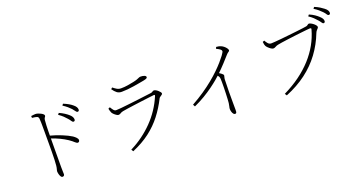

<svg xmlns="http://www.w3.org/2000/svg" viewBox="-51 -1475 4042 2190"><g transform="rotate(-20 1970.0 -380.0)"><path d="M711 -561Q695 -580 673.5 -600.5Q652 -621 620 -643L635 -661Q672 -644 698 -627Q724 -610 741 -595Q761 -578 770 -562Q779 -546 779 -530Q779 -520 774 -514.5Q769 -509 760 -509Q748 -509 738 -525.5Q728 -542 711 -561ZM793 -650Q775 -669 754.5 -686.5Q734 -704 702 -725L716 -743Q753 -728 779.5 -712.5Q806 -697 823 -682Q843 -666 852 -650.5Q861 -635 861 -620Q861 -609 856 -604Q851 -599 842 -599Q831 -599 820.5 -615Q810 -631 793 -650ZM327 -735Q345 -737 357 -738.5Q369 -740 379 -740Q394 -740 410.5 -734.5Q427 -729 442.5 -721Q458 -713 467.5 -704Q477 -695 477 -687Q477 -679 473 -674Q469 -669 464.5 -661.5Q460 -654 458 -638Q455 -610 453.5 -572.5Q452 -535 451.5 -499Q451 -463 451 -437Q451 -424 450.5 -383.5Q450 -343 450 -288.5Q450 -234 449.5 -177Q449 -120 449 -73Q449 -42 450 -20.5Q451 1 451 15Q451 27 444.5 33Q438 39 427 39Q415 39 406.5 24.5Q398 10 393.5 -7.5Q389 -25 389 -34Q389 -49 394 -64Q399 -79 402 -106Q405 -134 406.5 -177Q408 -220 408.5 -268.5Q409 -317 409 -362Q409 -407 409 -438Q409 -468 409 -500.5Q409 -533 409 -564.5Q409 -596 408.5 -624Q408 -652 406 -671Q405 -694 388 -701Q371 -708 328 -712ZM444 -454Q516 -435 585 -407Q654 -379 696 -352Q715 -339 730.5 -323Q746 -307 746 -291Q746 -282 740.5 -274.5Q735 -267 724 -267Q717 -267 709.5 -271.5Q702 -276 692.5 -284.5Q683 -293 669.5 -304.5Q656 -316 636 -329Q597 -355 549 -378Q501 -401 444 -420Z M1183 -512 1204 -522Q1218 -498 1231 -482Q1244 -466 1263 -466Q1280 -466 1323 -470Q1366 -474 1420.5 -480.5Q1475 -487 1530.5 -493.5Q1586 -500 1630.5 -506Q1675 -512 1695 -514Q1714 -516 1722 -523.5Q1730 -531 1741 -531Q1751 -531 1764 -524Q1777 -517 1789 -506.5Q1801 -496 1809 -485.5Q1817 -475 1817 -468Q1817 -460 1808 -453Q1799 -446 1788.5 -439.5Q1778 -433 1773 -424Q1722 -322 1655 -235.5Q1588 -149 1497.5 -80Q1407 -11 1284 41L1269 16Q1349 -24 1418.5 -75Q1488 -126 1547 -186.5Q1606 -247 1652.5 -317Q1699 -387 1732 -465Q1740 -484 1720 -481Q1692 -478 1651.5 -473Q1611 -468 1564.5 -462Q1518 -456 1473 -450Q1428 -444 1391 -438.5Q1354 -433 1333 -429Q1310 -425 1297 -415.5Q1284 -406 1268 -406Q1260 -406 1245.5 -415Q1231 -424 1218 -436.5Q1205 -449 1199 -460Q1194 -471 1190 -484.5Q1186 -498 1183 -512ZM1672 -677Q1645 -672 1611.5 -666Q1578 -660 1540.5 -654Q1503 -648 1465 -644.5Q1427 -641 1393 -641Q1359 -641 1336 -658.5Q1313 -676 1289 -710L1306 -725Q1334 -703 1353.5 -692Q1373 -681 1397 -681Q1440 -681 1477 -687Q1514 -693 1554 -701Q1586 -708 1603 -714.5Q1620 -721 1630.5 -726Q1641 -731 1653 -731Q1678 -731 1697.5 -723.5Q1717 -716 1717 -702Q1717 -693 1706.5 -687.5Q1696 -682 1672 -677Z M2570 -735 2579 -754Q2594 -753 2607.5 -750.5Q2621 -748 2634 -742Q2650 -736 2666 -723Q2682 -710 2693 -695Q2704 -680 2704 -669Q2704 -662 2699 -658Q2694 -654 2684.5 -647.5Q2675 -641 2661 -625Q2632 -592 2591.5 -548Q2551 -504 2495 -450Q2475 -431 2440 -401.5Q2405 -372 2357 -337Q2309 -302 2249 -266Q2189 -230 2120 -199L2106 -225Q2187 -270 2254.5 -316Q2322 -362 2377.5 -407.5Q2433 -453 2476 -495Q2519 -537 2550.5 -573Q2582 -609 2603 -637Q2630 -674 2630 -685Q2630 -696 2618 -706.5Q2606 -717 2570 -735ZM2472 -451 2495 -471Q2517 -457 2535.5 -443Q2554 -429 2554 -418Q2554 -410 2550 -399.5Q2546 -389 2545 -372Q2542 -297 2541.5 -224Q2541 -151 2541.5 -92.5Q2542 -34 2542 -2Q2542 24 2537.5 31Q2533 38 2522 38Q2510 38 2501 25.5Q2492 13 2487.5 -4Q2483 -21 2483 -34Q2483 -48 2487.5 -63Q2492 -78 2495 -103Q2497 -120 2498.5 -150.5Q2500 -181 2501.5 -217Q2503 -253 2503.5 -288.5Q2504 -324 2504 -352Q2504 -380 2503 -393Q2502 -410 2496.5 -421Q2491 -432 2472 -451Z M3777 -640Q3761 -659 3739 -680Q3717 -701 3685 -722L3699 -740Q3737 -724 3763 -706Q3789 -688 3806 -672Q3826 -654 3834.5 -639.5Q3843 -625 3843 -610Q3843 -600 3838 -594.5Q3833 -589 3824 -589Q3814 -589 3804 -605Q3794 -621 3777 -640ZM3864 -707Q3846 -726 3825 -744Q3804 -762 3771 -783L3785 -801Q3822 -786 3848 -769.5Q3874 -753 3892 -739Q3913 -723 3922 -708Q3931 -693 3931 -678Q3931 -668 3926 -662.5Q3921 -657 3912 -657Q3900 -657 3891 -672.5Q3882 -688 3864 -707ZM3186 -577Q3198 -577 3231 -579.5Q3264 -582 3310 -586.5Q3356 -591 3405.5 -596.5Q3455 -602 3500.5 -607Q3546 -612 3579 -616.5Q3612 -621 3623 -623Q3633 -625 3639.5 -629.5Q3646 -634 3651.5 -638Q3657 -642 3663 -642Q3672 -642 3686 -635Q3700 -628 3714 -617Q3728 -606 3737.5 -594Q3747 -582 3747 -573Q3747 -565 3740 -557.5Q3733 -550 3724 -540Q3715 -530 3708 -513Q3659 -387 3582 -283Q3505 -179 3397.5 -98Q3290 -17 3148 41L3132 17Q3242 -37 3330 -101.5Q3418 -166 3485 -240Q3552 -314 3598 -396Q3644 -478 3669 -568Q3673 -582 3668.5 -584.5Q3664 -587 3655 -587Q3647 -587 3618.5 -584Q3590 -581 3549.5 -576.5Q3509 -572 3464 -566.5Q3419 -561 3376.5 -555.5Q3334 -550 3301.5 -545Q3269 -540 3255 -537Q3233 -533 3217.5 -523.5Q3202 -514 3188 -514Q3176 -514 3159.5 -525Q3143 -536 3129 -550Q3115 -564 3110 -574Q3106 -582 3103 -593.5Q3100 -605 3098 -626L3119 -634Q3128 -617 3144 -597Q3160 -577 3186 -577Z"/></g></svg>

Font: Noto Serif TC
Style: Regular
Weight: 200
Designer: Ryoko NISHIZUKA 西塚涼子 (kana & ideographs); Frank Grießhammer (Latin, Greek & Cyrillic); Wenlong ZHANG 张文龙 (bopomofo); San
Foundry: Adobe
Version: Version 2.001;hotconv 1.1.0;makeotfexe 2.6.0